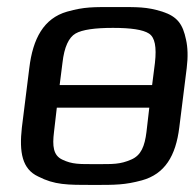

<svg xmlns="http://www.w3.org/2000/svg" viewBox="-20 -514 551 544"><path d="M509 -321C513 -353 512 -380 507 -402C498 -445 483 -467 440 -481C395 -495 370 -494 307 -494C244 -494 220 -495 170 -481C104 -462 73 -405 63 -321L42 -153C34 -82 43 -35 88 -14C135 10 169 10 245 10C307 10 334 10 382 -3C447 -21 478 -72 488 -153ZM157 -336C162 -381 175 -408 194 -419C213 -430 249 -435 300 -435C351 -435 385 -430 402 -419C419 -408 424 -381 419 -336L411 -273H149ZM395 -140C390 -100 380 -74 352 -62C320 -48 300 -49 253 -49C205 -49 185 -48 156 -62C131 -74 128 -100 133 -140L141 -209H403Z"/></svg>

Font: Gamestation Display
Style: Italic
Weight: 400
Designer: Jonas Hecksher
Foundry: Jonas Hecksher, Playtypeª, e-types AS
Version: Version 1.003